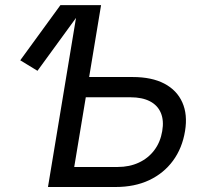

<svg xmlns="http://www.w3.org/2000/svg" viewBox="-20 -748 814 768"><path d="M129.9 -464.8 61 -506.8 221.7 -727.5H321.3ZM312 -439.9H510.7Q586.9 -439.9 637.2 -413.6Q687.5 -387.2 709.2 -338.6Q731 -290 720.2 -224.1Q709 -155.3 671.9 -105Q634.8 -54.7 576.7 -27.3Q518.6 0 442.4 0H171.9L292.5 -727.5H384.3L276.9 -80.1H450.7Q498 -80.1 535.6 -97.7Q573.2 -115.2 597.4 -147.5Q621.6 -179.7 628.9 -223.6Q636.2 -265.6 623.5 -296.1Q610.8 -326.7 579.8 -342.8Q548.8 -358.9 501.5 -358.9H298.8Z"/></svg>

Font: Inter 18pt
Style: Italic
Weight: 400
Italic angle: -9.3988°
Designer: Rasmus Andersson
Foundry: rsms
Version: Version 4.001;git-66647c0bb